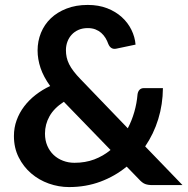

<svg xmlns="http://www.w3.org/2000/svg" viewBox="-20 -751 764 779"><path d="M336 -731Q380 -731 414.8 -717.5Q449.5 -704 474.2 -681.5Q499 -659 513.2 -630Q527.5 -601 530 -570L451.5 -553.5Q429.5 -549 419.5 -572.5Q415 -585.5 407.8 -597.2Q400.5 -609 390.5 -617.8Q380.5 -626.5 367 -631.8Q353.5 -637 336 -637Q315 -637 298.5 -629.8Q282 -622.5 270.8 -610.2Q259.5 -598 253.5 -581.8Q247.5 -565.5 247.5 -547.5Q247.5 -532.5 250.5 -518.5Q253.5 -504.5 260.5 -490.5Q267.5 -476.5 278.8 -461.8Q290 -447 306.5 -430L498.5 -230.5Q515 -262 525 -297Q535 -332 538 -368Q539.5 -379.5 546 -386.5Q552.5 -393.5 564 -393.5H641Q640.5 -327.5 622 -267.5Q603.5 -207.5 569 -157L720.5 0H599.5Q580.5 0 568.8 -4.5Q557 -9 544 -23.5L494 -75Q446.5 -36 387.5 -14Q328.5 8 260 8Q218.5 8 178.2 -6.2Q138 -20.5 106.5 -47.5Q75 -74.5 55.8 -112.8Q36.5 -151 36.5 -199Q36.5 -233 47.5 -263.2Q58.5 -293.5 78 -319.2Q97.5 -345 124.5 -366Q151.5 -387 183.5 -402Q156.5 -439.5 144.5 -475.2Q132.5 -511 132.5 -546.5Q132.5 -584 146.2 -617.8Q160 -651.5 186 -676.5Q212 -701.5 250 -716.2Q288 -731 336 -731ZM282 -90.5Q326 -90.5 362.5 -104.2Q399 -118 428.5 -142.5L239 -338Q199 -312 180.8 -279.2Q162.5 -246.5 162.5 -209Q162.5 -181.5 172 -159.5Q181.5 -137.5 197.8 -122.2Q214 -107 235.8 -98.8Q257.5 -90.5 282 -90.5Z"/></svg>

Font: Lato
Style: Bold
Weight: 700
Designer: Lukasz Dziedzic
Foundry: tyPoland Lukasz Dziedzic
Version: Version 2.007; 2014-02-27